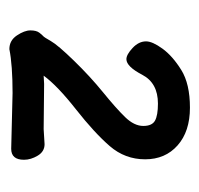

<svg xmlns="http://www.w3.org/2000/svg" viewBox="-28 -728 435 420"><g transform="rotate(90 190.0 -517.5)"><path d="M87 -320Q68 -320 57 -336.5Q46 -353 46 -366Q46 -379 51 -385.5Q56 -392 58.5 -394Q61 -396 69.5 -411Q78 -426 112.5 -461.5Q147 -497 181.5 -525Q216 -553 235.5 -573Q255 -593 255 -613Q255 -632 243.5 -638.5Q232 -645 206 -645Q161 -645 143 -610.5Q125 -576 109 -576Q99 -576 84.5 -589.5Q70 -603 70 -619Q70 -633 86 -655Q102 -677 132.5 -696Q163 -715 215 -715Q267 -715 297.5 -688Q328 -661 328 -617Q328 -573 299 -539.5Q270 -506 218.5 -465.5Q167 -425 145 -395L163 -396L262 -395L295 -397Q311 -397 320 -382Q329 -367 329 -352Q329 -324 305 -324L183 -327Q122 -327 87 -320Z"/></g></svg>

Font: LXGW WenKai TC
Style: Bold
Weight: 700
Designer: LXGW / Fontworks Inc.
Foundry: LXGW / Fontworks Inc.
Version: Version 1.330;April 28, 2024